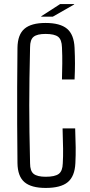

<svg xmlns="http://www.w3.org/2000/svg" viewBox="-20 -918 445 945"><path d="M205 7Q134 7 100.5 -21.5Q67 -50 66 -115Q65 -220 64.5 -310Q64 -400 64.5 -489.5Q65 -579 66 -683Q67 -748 100.5 -776.5Q134 -805 204 -805Q276 -805 310 -776.5Q344 -748 347 -683Q349 -640 349 -605Q349 -570 347 -527H285Q286 -571 286.5 -606Q287 -641 285 -685Q284 -723 266 -737Q248 -751 204 -751Q163 -751 145.5 -737Q128 -723 128 -685Q126 -600 125 -531.5Q124 -463 124 -399.5Q124 -336 125 -267.5Q126 -199 128 -114Q128 -76 146 -62Q164 -48 205 -48Q250 -48 269 -62Q288 -76 289 -114Q291 -148 290.5 -185.5Q290 -223 288 -286H350Q352 -231 352.5 -193Q353 -155 351 -115Q348 -50 313.5 -21.5Q279 7 205 7ZM183 -836V-838L276 -898H345V-896L240 -836Z"/></svg>

Font: Big Shoulders Text Light
Style: Regular
Weight: 300
Designer: Patric King
Foundry: XO Type Co
Version: Version 1.000; ttfautohint (v1.8.2)